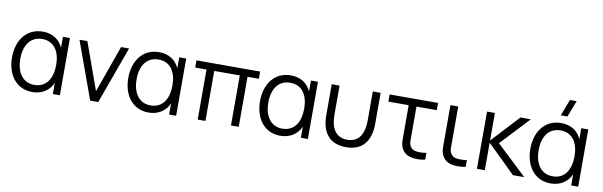

<svg xmlns="http://www.w3.org/2000/svg" viewBox="-50 -1275 5601 1784"><g transform="rotate(10 2750.0 -382.5)"><path d="M280.5 15C370 15 439.5 -29.5 473 -105V0H539V-540H473V-436.5C440 -511 372.5 -555 282.5 -555C127.5 -555 40 -431.5 40 -270C40 -108.5 127.5 15 280.5 15ZM288 -53.5C174 -53.5 118 -148 118 -270.5C118 -396.5 175.5 -486.5 288.5 -486.5C401 -486.5 456.5 -397.5 456.5 -270.5C456.5 -145.5 401.5 -53.5 288 -53.5Z M901 0 1097 -540H1021.5L863 -96L703.5 -540H629L825 0Z M1377.5 15C1467 15 1536.5 -29.5 1570 -105V0H1636V-540H1570V-436.5C1537 -511 1469.5 -555 1379.5 -555C1224.5 -555 1137 -431.5 1137 -270C1137 -108.5 1224.5 15 1377.5 15ZM1385 -53.5C1271 -53.5 1215 -148 1215 -270.5C1215 -396.5 1272.5 -486.5 1385.5 -486.5C1498 -486.5 1553.5 -397.5 1553.5 -270.5C1553.5 -145.5 1498.5 -53.5 1385 -53.5Z M1912.5 0V-472H2153.5V0H2226.5V-472H2333.5V-540H1732.5V-472H1839.5V0Z M2620.5 15C2710 15 2779.5 -29.5 2813 -105V0H2879V-540H2813V-436.5C2780 -511 2712.5 -555 2622.5 -555C2467.5 -555 2380 -431.5 2380 -270C2380 -108.5 2467.5 15 2620.5 15ZM2628 -53.5C2514 -53.5 2458 -148 2458 -270.5C2458 -396.5 2515.5 -486.5 2628.5 -486.5C2741 -486.5 2796.5 -397.5 2796.5 -270.5C2796.5 -145.5 2741.5 -53.5 2628 -53.5Z M3009 -246.5C3009 -110 3064.5 13.5 3239.5 13.5C3414.5 13.5 3470.5 -110 3470.5 -246.5V-540H3396.5V-264.5C3396.5 -145.5 3353 -56.5 3239.5 -56.5C3126.5 -56.5 3083 -145.5 3083 -264.5V-540H3009Z M3870 4.5C3902.5 9.5 3950.5 8.5 3986 0V-64.5C3958 -59 3925 -57.5 3896.5 -60.5C3868 -63.5 3846 -74.5 3831.5 -100.5C3818 -126.5 3820.5 -152.5 3820.5 -198.5V-472H4012V-540H3555.5V-472H3747V-195.5C3747 -140 3744.5 -102.5 3765 -63.5C3788 -20 3826 -1.5 3870 4.5Z M4252 4.5C4284.5 9.5 4332.5 8.5 4368 0V-64.5C4340 -59 4307 -57.5 4278.5 -60.5C4250 -63.5 4228 -74.5 4213.5 -100.5C4200 -126.5 4202.5 -152.5 4202.5 -198.5V-540H4129V-195.5C4129 -140 4126.5 -102.5 4147 -63.5C4170 -20 4208 -1.5 4252 4.5Z M4548.5 0V-260L4813.5 0H4920.5L4634.5 -270L4887.5 -540H4789.5L4548.5 -280V-540H4474.5L4474 0Z M5155 -625H5218L5277.5 -780H5214.5ZM5171 15C5260.5 15 5330 -29.5 5363.5 -105V0H5429.5V-540H5363.5V-436.5C5330.5 -511 5263 -555 5173 -555C5018 -555 4930.5 -431.5 4930.5 -270C4930.5 -108.5 5018 15 5171 15ZM5178.5 -53.5C5064.5 -53.5 5008.5 -148 5008.5 -270.5C5008.5 -396.5 5066 -486.5 5179 -486.5C5291.5 -486.5 5347 -397.5 5347 -270.5C5347 -145.5 5292 -53.5 5178.5 -53.5Z"/></g></svg>

Font: Manrope
Style: Regular
Weight: 400
Designer: Mikhail Sharanda
Foundry: Mikhail Sharanda
Version: Version 4.505